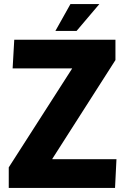

<svg xmlns="http://www.w3.org/2000/svg" viewBox="-20 -923 621 943"><path d="M23 -101 334 -586V-587H42L50 -728H547V-628L237 -143V-141H552L545 0H23ZM252 -771 326 -903H468L356 -771Z"/></svg>

Font: Murecho
Style: Bold
Weight: 700
Designer: Neil Summerour
Foundry: Positype
Version: Version 1.010; ttfautohint (v1.8.3)